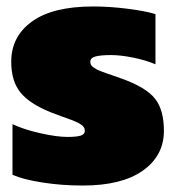

<svg xmlns="http://www.w3.org/2000/svg" viewBox="-20 -570 547 600"><path d="M238.8 9.8Q172.4 9.8 111.8 0.2Q51.3 -9.3 19 -23.9V-182.1Q53.7 -165.5 105.5 -153.8Q157.2 -142.1 190.9 -142.1Q219.2 -142.1 232.2 -146.2Q245.1 -150.4 245.1 -161.1Q245.1 -168.5 240.5 -174.3Q235.8 -180.2 224.9 -185.8Q213.9 -191.4 203.1 -195.3Q192.4 -199.2 172.6 -206.3Q152.8 -213.4 138.2 -219.2Q71.8 -246.1 43.5 -281.5Q15.1 -316.9 15.1 -377Q15.1 -456.1 80.1 -502.9Q145 -549.8 271 -549.8Q322.3 -549.8 378.4 -542.7Q434.6 -535.6 465.8 -525.9V-369.1Q434.6 -382.3 395.5 -390.1Q356.4 -397.9 327.1 -397.9Q294.9 -397.9 278.6 -393.6Q262.2 -389.2 262.2 -377Q262.2 -372.1 264.2 -367.9Q266.1 -363.8 271.2 -360.1Q276.4 -356.4 281.5 -353.5Q286.6 -350.6 296.6 -346.9Q306.6 -343.3 314.5 -340.3Q322.3 -337.4 336.4 -332.8Q350.6 -328.1 360.8 -324.2Q436.5 -296.9 464.4 -261.7Q492.2 -226.6 492.2 -161.1Q492.2 -83.5 426.5 -36.9Q360.8 9.8 238.8 9.8Z"/></svg>

Font: Kanit Black
Style: Regular
Weight: 900
Designer: Katatrad Team
Foundry: CadsonDemak
Version: Version 1.000;PS 001.000;hotconv 1.0.88;makeotf.lib2.5.64775